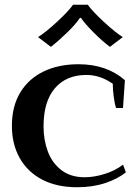

<svg xmlns="http://www.w3.org/2000/svg" viewBox="-20 -777 570 807"><path d="M140 -621Q173 -642 220.5 -686Q268 -730 287 -757H349Q368 -730 415.5 -686Q463 -642 496 -621L442 -580Q410 -604 374 -640Q338 -676 320 -702H316Q299 -676 262.5 -640.5Q226 -605 194 -580ZM30 -248Q30 -330 65 -388Q100 -446 163 -476.5Q226 -507 310 -507Q428 -507 505 -440L497 -323H468Q462 -340 458 -370Q454 -400 454 -425Q401 -462 343 -462Q259 -462 211 -406.5Q163 -351 163 -245Q163 -189 181 -140.5Q199 -92 238 -62Q277 -32 336 -32Q376 -32 420.5 -46Q465 -60 497 -85L509 -53Q477 -26 423.5 -8Q370 10 304 10Q219 10 157.5 -22Q96 -54 63 -112.5Q30 -171 30 -248Z"/></svg>

Font: Trirong SemiBold
Style: Regular
Weight: 600
Designer: Katatrad Team
Foundry: CadsonDemak
Version: Version 1.000